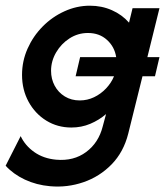

<svg xmlns="http://www.w3.org/2000/svg" viewBox="-50 -446 588 684"><path d="M128.5 217.4Q79.9 213.2 38.5 193.8Q-2.8 174.3 -29.9 144.4L23.6 38.9Q39.6 72.9 72.2 95.8Q104.9 118.8 150 122.9Q212.5 128.5 256.9 95.5Q301.4 62.5 316 4.2L327.8 -39.6Q302.8 -18.1 271.5 -4.9Q240.3 8.3 204.2 8.3Q154.9 8.3 114.9 -16.3Q75 -41 51.7 -83.7Q28.5 -126.4 28.5 -179.2Q28.5 -228.5 48.3 -272.9Q68.1 -317.4 102.1 -351.7Q136.1 -386.1 179.9 -405.9Q223.6 -425.7 270.1 -425.7Q312.5 -425.7 348.6 -409.7Q384.7 -393.8 409.7 -365.3L422.2 -416.7H518.1L475 -242.4H518.1L502.1 -174.3H457.6L406.9 29.9Q390.3 95.8 347.6 139.6Q304.9 183.3 247.2 203.1Q189.6 222.9 128.5 217.4ZM234 -88.2Q261.1 -88.2 285.1 -99.7Q309 -111.1 327.8 -130.9Q346.5 -150.7 356.2 -174.3H219.4L235.4 -242.4H363.9Q358.3 -279.2 331.2 -303.8Q304.2 -328.5 263.2 -328.5Q227.8 -328.5 197.9 -309.4Q168.1 -290.3 150 -259.4Q131.9 -228.5 131.9 -193.8Q131.9 -164.6 144.8 -140.6Q157.6 -116.7 180.9 -102.4Q204.2 -88.2 234 -88.2Z"/></svg>

Font: Afacad SemiBold
Style: Italic
Weight: 600
Italic angle: -14°
Designer: Kristian Moeller
Foundry: Dicotype
Version: Version 1.000